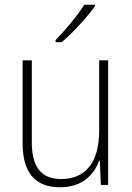

<svg xmlns="http://www.w3.org/2000/svg" viewBox="-20 -785 562 815"><path d="M383 -758V-765H338C309 -719 259 -659 216 -615V-606H242C290 -646 350 -713 383 -758ZM439 -529H401V-232C401 -91 340 -25 239 -25C158 -25 115 -73 115 -182V-529H76V-176C76 -53 129 10 235 10C330 10 379 -44 401 -103H404L408 0H439Z"/></svg>

Font: Noto Sans Devanagari SemiCondensed ExtraLight
Style: Regular
Weight: 200
Width: 4
Designer: Jelle Bosma - Monotype Design Team
Foundry: Monotype Imaging Inc.
Version: Version 2.004